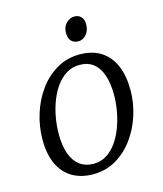

<svg xmlns="http://www.w3.org/2000/svg" viewBox="-114 -836 788 930"><g transform="rotate(-15 280.5 -371.0)"><path d="M323 -568Q386 -568 429.2 -540.8Q472.5 -513.5 495 -462Q517.5 -410.5 517.5 -337.5Q517.5 -272 497.2 -210Q477 -148 440 -98.2Q403 -48.5 352 -19.2Q301 10 239.5 10Q177.5 10 133.5 -16.2Q89.5 -42.5 66.5 -92.8Q43.5 -143 43.5 -214Q43.5 -281 63.5 -344.2Q83.5 -407.5 120.5 -458Q157.5 -508.5 209 -538.2Q260.5 -568 323 -568ZM309.5 -519Q273 -519 243.8 -501Q214.5 -483 192.5 -452.5Q170.5 -422 155.8 -383.2Q141 -344.5 133.8 -302.8Q126.5 -261 126.5 -221Q126.5 -163 141 -122.2Q155.5 -81.5 184 -60Q212.5 -38.5 254 -38.5Q289.5 -38.5 318.2 -56.5Q347 -74.5 368.8 -105Q390.5 -135.5 405 -174Q419.5 -212.5 427 -254Q434.5 -295.5 434.5 -335Q434.5 -393 420.8 -434Q407 -475 379.5 -497Q352 -519 309.5 -519ZM336 -630.5Q313.5 -630.5 300.2 -644.2Q287 -658 287 -685.5Q287 -715 305.2 -733.5Q323.5 -752 347 -752Q367 -752 379.8 -738.8Q392.5 -725.5 392.5 -700.5Q392.5 -668.5 374.8 -649.5Q357 -630.5 336 -630.5Z"/></g></svg>

Font: Merriweather Light 18pt Light
Style: Italic
Weight: 300
Italic angle: -7.8°
Version: Version 2.101